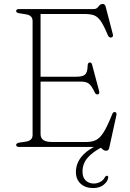

<svg xmlns="http://www.w3.org/2000/svg" viewBox="-20 -746 660 975"><path d="M62 -690Q62 -700 77 -700H457Q471 -700 480.2 -713Q489.5 -726 501.5 -726Q513 -726 516.5 -712.5L553 -572Q556.5 -557.5 544.5 -555.5Q533 -554 527 -568.5Q507 -617.5 491 -640Q475 -662.5 456 -668.8Q437 -675 408 -675H186V-356.5H368Q400.5 -356.5 412.2 -367.5Q424 -378.5 425 -410Q425 -426 433.5 -428.5Q444.5 -431 448 -416.5L483.5 -283Q486.5 -269 476.5 -266.5Q466.5 -264.5 460.5 -278Q446 -309 432.5 -320.2Q419 -331.5 393 -331.5H186V-65Q186 -45 199.8 -35Q213.5 -25 244 -25H418.5Q447.5 -25 467.8 -35Q488 -45 506.8 -75.2Q525.5 -105.5 550 -166.5Q554.5 -178 563 -177Q574 -176.5 571 -160.5L534.5 5.5Q531.5 19.5 518.5 19.5Q508 19.5 498.5 9.8Q489 0 477 0H77Q62 0 62 -10Q62 -19 79 -22L113 -27Q145.5 -32.5 145.5 -60.5V-639.5Q145.5 -667.5 113 -673L79 -678.5Q62 -681 62 -690ZM485.5 -14 495 2.5Q447.5 28 423.2 57.2Q399 86.5 399 125.5Q399 155.5 415.5 170.8Q432 186 456 186Q473 186 488.8 178Q504.5 170 512.5 154Q517 146.5 522.5 146.5Q530 146.5 529.5 156Q527.5 175 506.8 192Q486 209 453 209Q413.5 209 389.5 186.8Q365.5 164.5 365.5 127.5Q365.5 39 485.5 -14Z"/></svg>

Font: Fraunces 9pt Soft Thin
Style: Regular
Weight: 100
Version: Version 1.000;[b76b70a41]